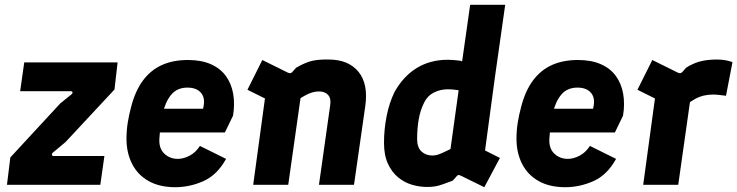

<svg xmlns="http://www.w3.org/2000/svg" viewBox="-20 -770 3072 800"><path d="M9 0 23 -114 231 -339 278 -377Q283 -381 282 -385.5Q281 -390 275 -390H64L81 -510H470L457 -397L253 -178L199 -133Q195 -129 196.5 -124.5Q198 -120 203 -120H415L398 0Z M710 10Q645 10 599.5 -15.5Q554 -41 530.5 -87Q507 -133 507 -192Q507 -227 512.5 -260.5Q518 -294 527 -327Q544 -392 576 -435Q608 -478 654.5 -499Q701 -520 763 -520Q819 -520 858.5 -502.5Q898 -485 921 -453.5Q944 -422 951.5 -379.5Q959 -337 951 -288L917 -218H618L630 -317H826Q837 -359 818.5 -382Q800 -405 761 -405Q718 -405 693.5 -375.5Q669 -346 658 -297Q653 -275 649.5 -249Q646 -223 644 -191Q642 -151 665 -129.5Q688 -108 721 -108Q744 -108 769.5 -121Q795 -134 813 -162L922 -108Q885 -41 828 -15.5Q771 10 710 10Z M1035 0 1096 -448 1158 -323 1011 -396 1073 -520 1180 -467Q1191 -462 1198 -470L1214 -488Q1254 -511 1283 -517Q1312 -523 1352 -522Q1433 -521 1474 -470.5Q1515 -420 1502 -328L1455 0H1309L1356 -333Q1360 -360 1347 -374.5Q1334 -389 1309 -389Q1294 -389 1279.5 -384.5Q1265 -380 1249 -371Q1233 -362 1213 -349L1235 -381L1181 0Z M1894 -433 1939 -750H2085L2040 -433ZM1759 9Q1729 9 1697.5 0Q1666 -9 1639.5 -30.5Q1613 -52 1596.5 -87.5Q1580 -123 1580 -175Q1580 -231 1591 -286.5Q1602 -342 1624 -387Q1661 -453 1717 -487Q1773 -521 1846 -521Q1857 -521 1869 -520Q1881 -519 1898 -517L1934 -504Q1940 -502 1950 -503L2051 -514L2001 -143L2063 -112L1998 10L1898 -39Q1888 -43 1884 -37L1866 -17Q1841 -8 1824.5 -2Q1808 4 1793.5 6.5Q1779 9 1759 9ZM1782 -122Q1791 -122 1800.5 -124.5Q1810 -127 1823.5 -133Q1837 -139 1857 -149L1891 -394Q1867 -398 1846 -398Q1815 -398 1788 -384.5Q1761 -371 1747 -342Q1731 -310 1724.5 -272Q1718 -234 1718 -190Q1718 -156 1736 -139Q1754 -122 1782 -122Z M2335 10Q2270 10 2224.5 -15.5Q2179 -41 2155.5 -87Q2132 -133 2132 -192Q2132 -227 2137.5 -260.5Q2143 -294 2152 -327Q2169 -392 2201 -435Q2233 -478 2279.5 -499Q2326 -520 2388 -520Q2444 -520 2483.5 -502.5Q2523 -485 2546 -453.5Q2569 -422 2576.5 -379.5Q2584 -337 2576 -288L2542 -218H2243L2255 -317H2451Q2462 -359 2443.5 -382Q2425 -405 2386 -405Q2343 -405 2318.5 -375.5Q2294 -346 2283 -297Q2278 -275 2274.5 -249Q2271 -223 2269 -191Q2267 -151 2290 -129.5Q2313 -108 2346 -108Q2369 -108 2394.5 -121Q2420 -134 2438 -162L2547 -108Q2510 -41 2453 -15.5Q2396 10 2335 10Z M2660 0 2721 -448 2783 -323 2636 -396 2698 -520 2805 -467Q2816 -462 2823 -470L2839 -488Q2867 -506 2897 -514Q2927 -522 2967 -522Q2987 -522 3003 -519Q3019 -516 3032 -511L3005 -371Q2990 -373 2976 -374.5Q2962 -376 2950 -376Q2930 -376 2911.5 -371.5Q2893 -367 2875 -357Q2857 -347 2838 -332L2860 -381L2806 0Z"/></svg>

Font: Finlandica
Style: Italic
Weight: 400
Italic angle: -8°
Designer: Niklas Ekholm, Juho Hiilivirta, Jaakko Suomalainen
Foundry: Helsinki Type Studio
Version: Version 1.064